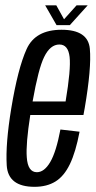

<svg xmlns="http://www.w3.org/2000/svg" viewBox="-20 -718 372 742"><path d="M113.5 4Q11 4 6 -79Q1 -162 23.5 -299Q49 -453.5 82.8 -528.2Q116.5 -603 218 -603Q320.5 -603 327.2 -529.5Q334 -456 307.5 -301Q305 -285.5 302.5 -273.5H97Q79.5 -161.5 83.5 -110Q87.5 -52.5 122.5 -52.5Q151 -52.5 174 -91.5Q197 -130.5 213.5 -217.5L287.5 -209Q272.5 -130 250 -83.5Q227.5 -37 194.2 -16.5Q161 4 113.5 4ZM106 -326H233.5Q254.5 -451 249 -498Q243.5 -546 209.5 -546Q174 -546 150.5 -497.5Q128.5 -453 106 -326ZM198.5 -621 154.5 -697.5H197.5L227.5 -643.5L276 -697.5H319L250 -621Z"/></svg>

Font: Anybody Condensed Regular
Style: Italic
Weight: 400
Width: 3
Italic angle: -10°
Designer: Tyler Finck
Foundry: Etcetera Type Company
Version: Version 1.010; ttfautohint (v1.8.3) -l 8 -r 50 -G 200 -x 14 